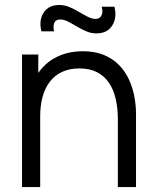

<svg xmlns="http://www.w3.org/2000/svg" viewBox="-20 -762 634 782"><path d="M534 0H460V-275.7Q460 -320.5 451.5 -358.2Q443 -396 424.2 -424.2Q405.3 -452.3 375.6 -467.8Q345.8 -483.3 303.3 -483.3Q264.5 -483.3 234.7 -470Q204.8 -456.7 184.7 -431.4Q164.5 -406.2 154.1 -370Q143.7 -333.8 143.7 -288L91.7 -299.7Q91.7 -382.7 120.7 -439.2Q149.7 -495.7 200.6 -524.5Q251.5 -553.3 317.7 -553.3Q366.2 -553.3 402.3 -538.5Q438.5 -523.7 463.8 -498.2Q489 -472.7 504.5 -439.8Q520 -406.8 527 -370.2Q534 -333.5 534 -297ZM143.7 0H69.7V-540H136V-407H143.7ZM372.3 -626Q351.2 -626 331.2 -634.6Q311.3 -643.2 292.6 -654.3Q273.8 -665.5 257 -674.1Q240.2 -682.7 225.3 -682.7Q206 -682.7 200.6 -667.2Q195.2 -651.8 200.7 -634.3H148.7Q137.5 -679.2 157.6 -710.4Q177.7 -741.7 221.7 -741.7Q243.2 -741.7 263.2 -733.1Q283.3 -724.5 302.1 -713.3Q320.8 -702.2 337.7 -693.6Q354.5 -685 369.3 -685Q387 -685 393.7 -699.9Q400.3 -714.8 394 -734.7H446Q457.3 -690.7 437.3 -658.3Q417.3 -626 372.3 -626Z"/></svg>

Font: Manrope Variable Light
Style: Regular
Weight: 200
Designer: Mikhail Sharanda
Foundry: Mikhail Sharanda
Version: Version 4.505